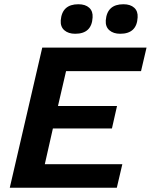

<svg xmlns="http://www.w3.org/2000/svg" viewBox="-20 -884 710 904"><path d="M334 -725Q302 -725 283 -741.5Q264 -758 266 -788Q272 -864 349 -864Q382 -864 400 -847.5Q418 -831 416 -802Q412 -725 334 -725ZM546 -725Q514 -725 495 -741.5Q476 -758 478 -788Q484 -864 561 -864Q594 -864 612 -847.5Q630 -831 628 -802Q624 -725 546 -725ZM26 0 179 -660H670L644 -549H291L253 -385H531L507 -279H229L191 -111H556L530 0Z"/></svg>

Font: Elaine Sans SemiBold
Style: Italic
Weight: 600
Italic angle: -13°
Designer: Wei Huang
Foundry: Wei Huang
Version: Version 2.001;December 24, 2019;FontCreator 12.0.0.2547 64-b